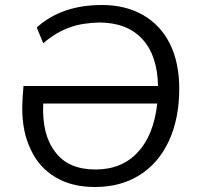

<svg xmlns="http://www.w3.org/2000/svg" viewBox="-20 -740 790 768"><path d="M388 -720Q482 -720 552 -680Q623 -639 660 -564Q697 -489 697 -385Q697 -267 656 -177Q615 -88 539 -40Q463 8 360 8Q267 8 202 -31Q136 -70 103 -142Q69 -211 69 -308Q69 -316 69.5 -328.5Q70 -341 71 -358L74 -396H612Q610 -518 549 -584Q488 -650 376 -650Q344 -649 314.5 -644.5Q285 -640 258 -630Q204 -611 153 -567L127 -630Q226 -720 388 -720ZM362 -62Q468 -62 532 -132Q595 -200 609 -326H153Q147 -201 201 -132Q253 -62 362 -62Z"/></svg>

Font: PRinguin Sans
Style: Italic
Weight: 400
Designer: Vernon Adams
Foundry: Vernon Adams
Version: ""